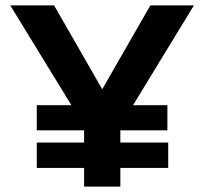

<svg xmlns="http://www.w3.org/2000/svg" viewBox="-20 -690 757 710"><path d="M18 -670 244 -301H116V-208H291V-163H116V-69H291V0H425V-69H602V-163H425V-208H599V-301H472L697 -670H536L358 -360L180 -670Z"/></svg>

Font: LT Wave Alt Bold
Style: Regular
Weight: 700
Designer: Daniel Lyons
Version: Version 2.5 (Glyphs App)